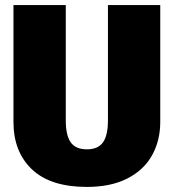

<svg xmlns="http://www.w3.org/2000/svg" viewBox="-20 -716 684 756"><path d="M611 -236Q611 -163 579 -105Q547 -47 482 -13.5Q417 20 322 20Q179 20 106 -49Q33 -118 33 -236V-696H239V-242Q239 -183 258.5 -155.5Q278 -128 322 -128Q366 -128 385.5 -155.5Q405 -183 405 -242V-696H611Z"/></svg>

Font: Fira Sans Black
Style: Regular
Weight: 900
Designer: Carrois Corporate & Edenspiekermann AG
Foundry: Carrois Corporate GbR & Edenspiekermann AG
Version: Version 4.203